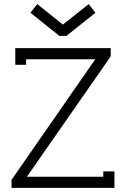

<svg xmlns="http://www.w3.org/2000/svg" viewBox="-20 -913 611 933"><path d="M285.2 -793.9H286.1L411.1 -893.1L443.8 -851.1L303.2 -738.8H268.1L127.9 -851.1L161.1 -893.1ZM518.1 -639.2 110.8 -54.2H481.9V-80.1H536.1V0H36.1V-39.1L442.9 -625H106.9V-598.1H54.2V-679.2H518.1Z"/></svg>

Font: Rawengulk
Style: Demibold
Weight: 600
Version: Version 0.92